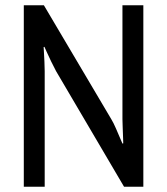

<svg xmlns="http://www.w3.org/2000/svg" viewBox="-20 -706 632 726"><path d="M70 0V-686H146L401 -255Q409 -242 418.5 -220Q428 -198 435.5 -180.5Q443 -163 443 -163L446 -164Q446 -164 445.5 -182Q445 -200 444 -222Q443 -244 443 -255V-686H522V0H449L192 -437Q184 -452 173.5 -473.5Q163 -495 155.5 -512Q148 -529 148 -529L145 -528Q145 -528 146 -511Q147 -494 148 -472.5Q149 -451 149 -437V0Z"/></svg>

Font: Archivo Narrow
Style: Regular
Weight: 400
Designer: Hector Gatti
Foundry: Omnibus-Type
Version: Version 3.002